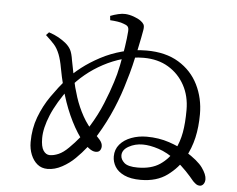

<svg xmlns="http://www.w3.org/2000/svg" viewBox="-53 -835 1106 895"><g transform="rotate(5 500.0 -387.5)"><path d="M636 -7Q589 -7 559 -21Q529 -35 515.5 -57.5Q502 -80 502 -105Q502 -138 522 -161.5Q542 -185 575.5 -197.5Q609 -210 647 -210Q704 -210 753 -193.5Q802 -177 833 -157Q893 -120 915 -89Q937 -58 937 -36Q937 -22 930 -13Q923 -4 913 -4Q904 -4 897 -8.5Q890 -13 881 -22Q864 -43 842 -66Q820 -89 791 -112Q748 -145 706.5 -158.5Q665 -172 632 -172Q596 -172 566.5 -155.5Q537 -139 537 -113Q537 -94 554.5 -78.5Q572 -63 617 -63Q681 -63 721 -90Q761 -117 785 -161Q805 -200 813 -244.5Q821 -289 821 -350Q821 -415 793.5 -465.5Q766 -516 717 -545.5Q668 -575 601 -575Q553 -575 505.5 -561.5Q458 -548 414 -524.5Q370 -501 333 -470.5Q296 -440 269 -406Q213 -331 187.5 -269.5Q162 -208 162 -161Q162 -121 174 -103Q186 -85 204 -85Q223 -85 245 -94.5Q267 -104 291 -128Q343 -179 378 -235.5Q413 -292 436 -348.5Q459 -405 473 -450Q485 -486 494 -531Q503 -576 509.5 -619Q516 -662 518 -692Q519 -708 513 -714.5Q507 -721 494 -725Q482 -730 465 -732.5Q448 -735 430 -736L428 -756Q446 -763 465 -767.5Q484 -772 498 -771Q517 -770 538 -762.5Q559 -755 571 -746Q581 -739 586 -730.5Q591 -722 588 -704Q586 -692 581 -666Q576 -640 568.5 -605.5Q561 -571 552 -534Q543 -497 532 -462Q514 -397 485.5 -329.5Q457 -262 418.5 -198.5Q380 -135 327 -83Q301 -57 267 -38.5Q233 -20 199 -20Q171 -20 151.5 -36Q132 -52 121 -79Q110 -106 110 -138Q110 -201 130.5 -255.5Q151 -310 183.5 -356.5Q216 -403 251 -444Q276 -473 313.5 -502Q351 -531 398 -556Q445 -581 499 -595.5Q553 -610 612 -610Q701 -610 762 -573Q823 -536 854 -473.5Q885 -411 885 -336Q885 -276 873.5 -225.5Q862 -175 836 -128Q810 -80 760.5 -43.5Q711 -7 636 -7ZM416 -119Q400 -119 381 -134.5Q362 -150 341 -177Q310 -220 284 -278Q258 -336 241 -402Q227 -457 220.5 -494Q214 -531 204 -557Q193 -585 177.5 -602Q162 -619 138 -641L151 -655Q178 -646 196.5 -635.5Q215 -625 230 -613Q247 -599 255.5 -583Q264 -567 269 -534Q276 -497 285 -453Q294 -409 308.5 -364.5Q323 -320 346 -278.5Q369 -237 402 -205Q417 -191 429.5 -176.5Q442 -162 442 -147Q442 -136 436 -127.5Q430 -119 416 -119Z"/></g></svg>

Font: Noto Serif JP
Style: Regular
Weight: 400
Designer: Ryoko NISHIZUKA  (kana & ideographs); Frank Grießhammer (Latin, Greek & Cyrillic); Wenlong ZHANG  (bopomofo); Sandoll Co
Foundry: Adobe
Version: Version 2.003-H1;hotconv 1.1.1;makeotfexe 2.6.0